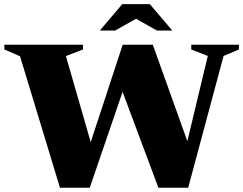

<svg xmlns="http://www.w3.org/2000/svg" viewBox="-36 -886 1147 906"><path d="M561.5 -508 387.5 0H247L58.5 -620.5L-15.5 -652.5V-675H355.5V-652.5L275 -621.5L411.5 -148L367.5 -140.5L543 -675H685L874 -147.5L830.5 -146.5L944.5 -622L866.5 -652.5V-675H1091.5V-652.5L1019 -622L852 0H711.5L521.5 -508.5ZM589 -807H623L507.5 -742H435L541 -866.5H671L777 -742H704.5Z"/></svg>

Font: Newsreader 24pt ExtraBold
Style: Regular
Weight: 800
Designer: Hugues Gentile
Foundry: Production Type
Version: Version 1.003